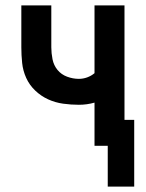

<svg xmlns="http://www.w3.org/2000/svg" viewBox="-20 -540 540 711"><path d="M379 151V0H330V-160Q316 -156 301.5 -154Q287 -152 272 -152Q243 -152 214 -156Q185 -160 158.5 -172Q132 -184 110.5 -204.5Q89 -225 77 -251.5Q65 -278 62 -307Q59 -336 59 -365V-520H170V-365Q170 -343 174.5 -320.5Q179 -298 193 -281Q207 -264 228.5 -256Q250 -248 272 -248Q288 -248 303 -253.5Q318 -259 330 -269V-520H441V-96H477V151Z"/></svg>

Font: Moesevka
Style: Bold
Weight: 700
Monospace: yes
Designer: Belleve Invis
Foundry: Belleve Invis
Version: Version 32.5.0; ttfautohint (v1.8.4)